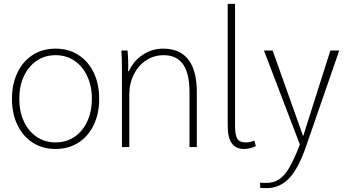

<svg xmlns="http://www.w3.org/2000/svg" viewBox="-20 -762 1788 995"><path d="M42 -250Q42 -327 70.5 -386Q99 -445 150 -477.5Q201 -510 268 -510Q335 -510 386 -477.5Q437 -445 465.5 -386Q494 -327 494 -250Q494 -173 465.5 -114Q437 -55 386 -22.5Q335 10 268 10Q201 10 150 -22.5Q99 -55 70.5 -114Q42 -173 42 -250ZM456 -250Q456 -316 432 -367.5Q408 -419 365.5 -447.5Q323 -476 268 -476Q213 -476 170.5 -447.5Q128 -419 104 -367.5Q80 -316 80 -250Q80 -184 104 -132.5Q128 -81 170.5 -52.5Q213 -24 268 -24Q323 -24 365.5 -52.5Q408 -81 432 -132.5Q456 -184 456 -250Z M612 -380Q612 -463 609 -500H641Q646 -444 644 -393H648Q672 -447 720.5 -478.5Q769 -510 825 -510Q912 -510 956 -453.5Q1000 -397 1000 -285V0H962V-286Q962 -476 829 -476Q778 -476 737.5 -449.5Q697 -423 673.5 -376Q650 -329 650 -272V0H612Z M1160 -110V-742H1198V-111Q1198 -61 1210 -42.5Q1222 -24 1253 -24Q1274 -24 1298 -33L1306 -5Q1276 10 1245 10Q1202 10 1181 -19.5Q1160 -49 1160 -110Z M1738 -500 1567 -6Q1527 111 1478.5 162Q1430 213 1361 213Q1337 213 1328 211V185Q1336 186 1358 186Q1397 186 1425.5 168Q1454 150 1479 107Q1504 64 1534 -13L1348 -500H1393L1551 -56L1692 -500Z"/></svg>

Font: Sarabun Thin
Style: Regular
Weight: 250
Designer: Suppakit Chalermlarp | Katatrad Co.,Ltd.
Foundry: Cadson Demak Co.,Ltd.
Version: Version 1.000; ttfautohint (v1.6)